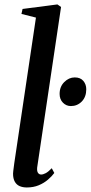

<svg xmlns="http://www.w3.org/2000/svg" viewBox="-20 -837 410 868"><path d="M148 -79.5Q146.5 -63 151.8 -55.5Q157 -48 166 -48Q175 -48 186.8 -54.2Q198.5 -60.5 214 -76.5L225.5 -55Q214.5 -40 196.8 -24.8Q179 -9.5 155.2 0.5Q131.5 10.5 101 10.5Q83 10.5 69 4.5Q55 -1.5 47 -15.5Q39 -29.5 39 -52Q39 -56.5 40 -64.2Q41 -72 42.2 -81.2Q43.5 -90.5 44.5 -99L142.5 -757.5L77 -774L82 -796.5L239.5 -817L256 -805.5ZM249.5 -412.5Q249.5 -445 270.5 -466Q291.5 -487 318 -487Q343.5 -487 356.8 -471.2Q370 -455.5 370 -433.5Q370 -399 349.8 -378.2Q329.5 -357.5 300.5 -357.5Q279.5 -357.5 264.5 -372.8Q249.5 -388 249.5 -412.5Z"/></svg>

Font: Merriweather 96pt Medium
Style: Italic
Weight: 500
Italic angle: -7.8°
Version: Version 2.101